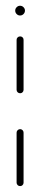

<svg xmlns="http://www.w3.org/2000/svg" viewBox="-20 -644 139 664"><path d="M32.6 -607.4Q32.6 -614.1 37.6 -619.1Q42.6 -624.1 49.3 -624.1Q56.3 -624.1 61.3 -619.1Q66.3 -614.1 66.3 -607.4Q66.3 -600.4 61.3 -595.4Q56.3 -590.4 49.3 -590.4Q42.6 -590.4 37.6 -595.4Q32.6 -600.4 32.6 -607.4ZM49.6 -0.4Q44.4 -0.4 40.9 -3.9Q37.4 -7.4 37.4 -12.2V-185.2Q37.4 -190.4 41.1 -193.9Q44.8 -197.4 49.6 -197.4Q54.4 -197.4 58 -193.9Q61.5 -190.4 61.5 -185.2V-12.2Q61.5 -7.4 58.1 -3.9Q54.8 -0.4 49.6 -0.4ZM49.6 -321.5Q44.4 -321.5 40.9 -325Q37.4 -328.5 37.4 -333.3V-506.3Q37.4 -511.1 40.9 -514.6Q44.4 -518.1 49.6 -518.1Q54.8 -518.1 58.1 -514.8Q61.5 -511.5 61.5 -506.3V-333.3Q61.5 -328.5 58.1 -325Q54.8 -321.5 49.6 -321.5Z"/></svg>

Font: 26F Galaxy Sans Thin
Style: Regular
Weight: 100
Designer: C₂₉H₂₅N₃O₅
Version: Version 1.100